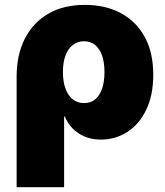

<svg xmlns="http://www.w3.org/2000/svg" viewBox="-20 -570 683 794"><path d="M48.8 204.1V-254.4Q48.8 -342.8 82.3 -409.2Q115.7 -475.6 178.7 -512.7Q241.7 -549.8 331.5 -549.8Q415.5 -549.8 479 -516.1Q542.5 -482.4 578.1 -418Q613.8 -353.5 613.8 -261.2Q613.8 -176.3 584.7 -116Q555.7 -55.7 506.3 -24.2Q457 7.3 397.9 7.3Q359.9 7.3 330.3 -5.1Q300.8 -17.6 280 -39.1Q259.3 -60.5 248 -88.4H245.1V204.1ZM327.6 -143.6Q354.5 -143.6 373.3 -158.9Q392.1 -174.3 402.1 -203.1Q412.1 -231.9 412.1 -272Q412.1 -312 402.1 -340.3Q392.1 -368.7 373.3 -384Q354.5 -399.4 327.6 -399.4Q301.3 -399.4 281.2 -384Q261.2 -368.7 250.7 -340.3Q240.2 -312 240.2 -272Q240.2 -232.9 250.7 -203.9Q261.2 -174.8 281 -159.2Q300.8 -143.6 327.6 -143.6Z"/></svg>

Font: Inter 16pt Black
Style: Regular
Weight: 900
Version: Version 4.001;git-66647c0bb